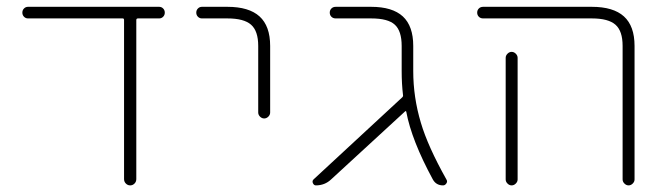

<svg xmlns="http://www.w3.org/2000/svg" viewBox="-20 -567 1958 566"><path d="M381.8 -39.1Q381.8 -31.2 376.5 -25.9Q371.1 -20.5 363.8 -20.5Q356.4 -20.5 351.1 -25.9Q345.7 -31.2 345.7 -39.1V-507.8Q345.7 -512.7 341.8 -512.7H62.5Q55.7 -512.7 50.8 -517.6Q45.9 -522.5 45.9 -529.8Q45.9 -537.1 50.8 -542Q55.7 -546.9 62.5 -546.9H449.2Q456.1 -546.9 460.9 -542Q465.8 -537.1 465.8 -529.8Q465.8 -522.5 460.9 -517.6Q456.1 -512.7 449.2 -512.7H386.7Q381.8 -512.7 381.8 -507.8Z M650.4 -512.7H575.2Q568.4 -512.7 563.5 -517.6Q558.6 -522.5 558.6 -529.8Q558.6 -537.1 563.5 -542Q568.4 -546.9 575.2 -546.9H650.4Q713.9 -546.9 745.1 -518.6Q776.4 -490.2 776.4 -431.6V-235.4Q776.4 -228.5 771 -223.1Q765.6 -217.8 758.8 -217.8Q752 -217.8 746.6 -223.1Q741.2 -228.5 741.2 -235.4V-431.6Q741.2 -475.6 720.2 -494.1Q699.2 -512.7 650.4 -512.7Z M1198.2 -357.4Q1198.2 -280.3 1220.7 -205.1Q1241.2 -135.7 1295.9 -38.1Q1297.9 -35.2 1297.9 -32.2Q1297.9 -29.3 1295.9 -26.4Q1292 -20.5 1286.1 -20.5Q1265.6 -20.5 1255.9 -38.1Q1193.4 -153.3 1177.7 -237.3Q1176.8 -241.2 1173.8 -238.3L956.1 -38.1Q937.5 -20.5 911.1 -20.5Q905.3 -20.5 902.3 -27.3Q901.4 -29.3 901.4 -32.2Q901.4 -35.2 904.3 -38.1L1166 -280.3Q1168.9 -283.2 1168 -287.1Q1164.1 -320.3 1164.1 -357.4V-431.6Q1164.1 -475.6 1144 -494.1Q1124 -512.7 1074.2 -512.7H969.7Q961.9 -512.7 957 -517.6Q952.1 -522.5 952.1 -529.8Q952.1 -537.1 957 -542Q961.9 -546.9 969.7 -546.9H1074.2Q1136.7 -546.9 1167.5 -518.6Q1198.2 -490.2 1198.2 -431.6Z M1724.6 -512.7H1404.3Q1396.5 -512.7 1391.6 -517.6Q1386.7 -522.5 1386.7 -529.8Q1386.7 -537.1 1391.6 -542Q1396.5 -546.9 1404.3 -546.9H1724.6Q1788.1 -546.9 1819.3 -518.6Q1850.6 -490.2 1850.6 -431.6V-38.1Q1850.6 -31.2 1845.2 -25.9Q1839.8 -20.5 1833 -20.5Q1826.2 -20.5 1820.8 -25.9Q1815.4 -31.2 1815.4 -38.1V-431.6Q1815.4 -475.6 1794.4 -494.1Q1773.4 -512.7 1724.6 -512.7ZM1470.7 -396.5Q1470.7 -403.3 1476.1 -408.7Q1481.4 -414.1 1488.3 -414.1Q1495.1 -414.1 1500.5 -408.7Q1505.9 -403.3 1505.9 -396.5V-46.9V-38.1Q1505.9 -31.2 1500.5 -25.9Q1495.1 -20.5 1488.3 -20.5Q1481.4 -20.5 1476.1 -25.9Q1470.7 -31.2 1470.7 -38.1V-46.9Z"/></svg>

Font: Gen Jyuu Gothic ExtraLight
Style: Regular
Weight: 100
Designer: [Source Han Sans]
Ryoko NISHIZUKA  (kana & ideographs); Paul D. Hunt (Latin, Greek & Cyrillic); Wenlong ZHANG  (bopomofo
Version: Version 1.002.20150607